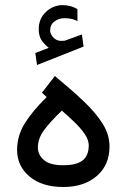

<svg xmlns="http://www.w3.org/2000/svg" viewBox="-20 -749 506 767"><path d="M174.8 -558.1Q158.2 -570.8 146.5 -587.4Q134.8 -604 134.8 -632.8Q134.8 -674.8 163.8 -701.7Q192.9 -728.5 230 -728.5Q262.2 -728.5 289.1 -712.9L289.6 -664.6Q274.4 -672.4 261.2 -674.3Q248 -676.3 236.8 -676.3Q215.8 -676.3 198 -663.6Q180.2 -650.9 180.2 -626.5Q180.7 -611.3 195.6 -596.9Q210.4 -582.5 237.8 -586.4Q238.8 -586.4 240 -586.9Q241.2 -587.4 242.7 -587.9L307.1 -611.3L314 -563L127.9 -489.3L121.1 -537.1ZM166.5 -361.3 147.5 -378.4 199.2 -445.3Q263.7 -392.1 312.7 -345.9Q361.8 -299.8 389.6 -255.6Q417.5 -211.4 417.5 -164.1Q417.5 -89.8 366.7 -45.9Q315.9 -2 232.9 -2Q147.9 -2 98.1 -43.7Q48.3 -85.4 48.3 -149.9Q48.3 -206.5 78.6 -255.6Q108.9 -304.7 166.5 -361.3ZM334.5 -168Q334.5 -190.4 318.1 -214.1Q301.8 -237.8 277.1 -261.5Q252.4 -285.2 227.1 -307.1Q182.1 -264.2 156.7 -230.2Q131.3 -196.3 131.3 -159.2Q131.3 -130.9 155.3 -109.9Q179.2 -88.9 232.4 -88.9Q286.1 -88.9 310.3 -108.4Q334.5 -127.9 334.5 -168Z"/></svg>

Font: Vazirmatn FD
Style: Regular
Weight: 400
Designer: Saber Rastikerdar
Foundry: Saber Rastikerdar
Version: Version 33.001